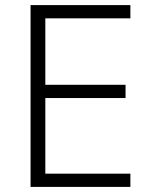

<svg xmlns="http://www.w3.org/2000/svg" viewBox="-20 -734 593 754"><path d="M492 0V-52H158V-349H473V-401H158V-662H492V-714H100V0Z"/></svg>

Font: Noto Sans Devanagari UI Light
Style: Regular
Weight: 300
Designer: Jelle Bosma - Monotype Design Team
Foundry: Monotype Imaging Inc.
Version: Version 2.004